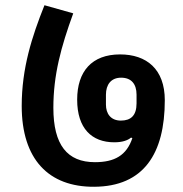

<svg xmlns="http://www.w3.org/2000/svg" viewBox="-20 -708 698 734"><path d="M340 6C529 5 610 -120 610 -325C610 -444 540 -500 439 -500C331 -500 275 -435 275 -327C275 -217 331 -164 417 -164C447 -164 468 -171 481 -182L486 -180C464 -114 418 -88 343 -88C237 -88 184 -154 184 -296C184 -421 213 -528 260 -657L150 -688C102 -568 63 -447 63 -303C63 -99 166 7 340 6ZM385 -308V-346C385 -384 404 -411 443 -411C482 -411 502 -387 502 -346V-313C502 -266 480 -247 442 -247C403 -247 385 -274 385 -308Z"/></svg>

Font: IBM Plex Devanagari Medium
Style: Regular
Weight: 600
Designer: Mike Abbink, Paul van der Laan, Pieter van Rosmalen, Erin McLaughlin
Foundry: Bold Monday
Version: Version 1.0